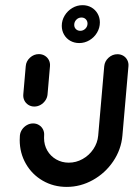

<svg xmlns="http://www.w3.org/2000/svg" viewBox="-20 -731 525 754"><path d="M114.8 -312.6Q101.9 -312.6 91.5 -319.1Q81.1 -325.6 75.7 -336.5Q70.4 -347.4 71.5 -360.4L81.1 -471.1Q82.6 -490.7 97.8 -504.6Q113 -518.5 132.6 -518.5Q145.6 -518.5 155.9 -512.2Q166.3 -505.9 171.9 -495Q177.4 -484.1 176.3 -471.1L166.7 -360.4Q165.6 -347.4 158.1 -336.5Q150.7 -325.6 139.3 -319.1Q127.8 -312.6 114.8 -312.6ZM441.1 -518.1Q454.1 -518.1 464.4 -511.9Q474.8 -505.6 480.2 -494.6Q485.6 -483.7 484.4 -470.7L460.7 -198.5Q455.9 -143.7 424.6 -97.4Q393.3 -51.1 344.8 -24.1Q296.3 3 241.9 3Q190.4 3 148.1 -21.3Q105.9 -45.6 81.7 -87.8Q57.4 -130 57.4 -181.1Q57.4 -186.7 58.1 -198.5Q59.3 -211.5 66.7 -222.4Q74.1 -233.3 85.6 -239.8Q97 -246.3 110 -246.3Q123 -246.3 133.3 -239.8Q143.7 -233.3 149.1 -222.4Q154.4 -211.5 153.3 -198.5Q153 -195.2 153 -188.9Q153 -161.9 165.7 -139.8Q178.5 -117.8 200.7 -105Q223 -92.2 250 -92.2Q278.9 -92.2 304.4 -106.5Q330 -120.7 346.5 -145.2Q363 -169.6 365.6 -198.5L389.3 -470.7Q391.1 -490.4 406.3 -504.3Q421.5 -518.1 441.1 -518.1ZM323.7 -638.5Q323.7 -648.5 317 -655.4Q310.4 -662.2 300 -662.2Q288.1 -662.2 279.8 -653.7Q271.5 -645.2 271.5 -633.3Q271.5 -623.3 278.1 -616.7Q284.8 -610 295.2 -610Q306.7 -610 315.2 -618.3Q323.7 -626.7 323.7 -638.5ZM222.6 -629.6Q222.6 -651.1 233.9 -669.8Q245.2 -688.5 263.9 -699.6Q282.6 -710.7 304.1 -710.7Q323.3 -710.7 338.9 -701.9Q354.4 -693 363.3 -677.4Q372.2 -661.9 372.2 -643Q372.2 -621.5 361.1 -602.8Q350 -584.1 331.3 -573Q312.6 -561.9 291.1 -561.9Q271.9 -561.9 256.1 -570.7Q240.4 -579.6 231.5 -595.2Q222.6 -610.7 222.6 -629.6Z"/></svg>

Font: 26F Galaxy Sans Extra Bold
Style: Italic
Weight: 800
Italic angle: -5°
Designer: C₂₉H₂₅N₃O₅
Version: Version 1.200